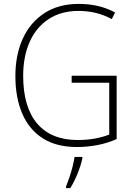

<svg xmlns="http://www.w3.org/2000/svg" viewBox="-20 -838 690 986"><path d="M348 -449H579V-124Q533 -103 480.5 -93Q428 -83 375 -83Q270 -83 200 -127.5Q130 -172 94.5 -254Q59 -336 59 -448Q59 -556 97 -639.5Q135 -723 208 -770.5Q281 -818 385 -818Q435 -818 481.5 -807.5Q528 -797 571 -774L554 -740Q511 -763 468.5 -772.5Q426 -782 384 -782Q293 -782 229 -739.5Q165 -697 132 -622Q99 -547 99 -449Q99 -288 171 -203.5Q243 -119 379 -119Q427 -119 467.5 -126.5Q508 -134 541 -147V-413H348ZM403 -24Q395 12 378.5 53Q362 94 341 128H319V120Q326 103 335.5 75.5Q345 48 352.5 18.5Q360 -11 363 -32H403Z"/></svg>

Font: Noto Sans Telugu UI SemiCondensed ExtraLight
Style: Regular
Weight: 200
Width: 4
Designer: Jelle Bosma - Monotype Design Team
Foundry: Monotype Imaging Inc.
Version: Version 2.005; ttfautohint (v1.8.4.7-5d5b)